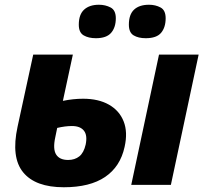

<svg xmlns="http://www.w3.org/2000/svg" viewBox="-20 -779 864 809"><path d="M249 10Q129 10 77.5 -53Q26 -116 54 -245L120 -549H287L245 -354Q289 -363 330 -363Q395 -363 439 -338Q483 -313 501 -267.5Q519 -222 505 -160Q487 -77 423 -33.5Q359 10 249 10ZM533 0 650 -549H817L700 0ZM213 -201Q202 -151 216.5 -128Q231 -105 267 -105Q295 -105 314 -120Q333 -135 341 -170Q349 -209 333.5 -228.5Q318 -248 283 -248Q255 -248 221 -240ZM594 -618Q563 -618 543 -630Q523 -642 523 -675Q523 -718 545 -738.5Q567 -759 608 -759Q635 -759 656.5 -747.5Q678 -736 678 -702Q678 -664 659 -641Q640 -618 594 -618ZM384 -618Q353 -618 332.5 -630Q312 -642 312 -675Q312 -718 334.5 -738.5Q357 -759 397 -759Q424 -759 446 -747.5Q468 -736 468 -702Q468 -664 448.5 -641Q429 -618 384 -618Z"/></svg>

Font: Noto Sans ExtraBold
Style: Italic
Weight: 800
Italic angle: -12°
Designer: Monotype Design Team
Foundry: Monotype Imaging Inc.
Version: Version 2.013; ttfautohint (v1.8.4.7-5d5b)